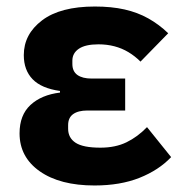

<svg xmlns="http://www.w3.org/2000/svg" viewBox="-20 -557 568 589"><path d="M431 -167 505 -75Q467 -35 408 -11.5Q349 12 270 12Q164 12 102 -31.5Q40 -75 40 -148Q40 -204 73.5 -235Q107 -266 164 -273V-278Q107 -286 80 -314Q53 -342 53 -388Q53 -452 109 -494.5Q165 -537 271 -537Q322 -537 362 -528Q402 -519 435 -500.5Q468 -482 496 -455L411 -368Q394 -385 374 -397Q354 -409 331 -415Q308 -421 282 -421Q242 -421 222 -407.5Q202 -394 202 -371V-361Q202 -338 217.5 -327Q233 -316 261 -316H364V-218H248Q220 -218 204.5 -207Q189 -196 189 -173V-162Q189 -134 212 -119Q235 -104 288 -104Q334 -104 368 -120.5Q402 -137 431 -167Z"/></svg>

Font: IBM Plex Sans
Style: Bold
Weight: 700
Designer: Mike Abbink, Paul van der Laan, Pieter van Rosmalen
Foundry: Bold Monday
Version: Version 3.201